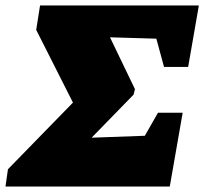

<svg xmlns="http://www.w3.org/2000/svg" viewBox="-69 -680 745 700"><path d="M-49 0 -40 -63 197 -306 63 -571 77 -660H656L617 -436H529L501 -539L332 -544L423 -355L418 -335L265 -178L459 -185L507 -269H597L550 0Z"/></svg>

Font: Piazzolla SC Black
Style: Italic
Weight: 900
Italic angle: -11.3°
Designer: Juan Pablo del Peral
Foundry: Huerta Tipografica
Version: Version 1.330